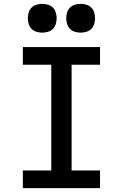

<svg xmlns="http://www.w3.org/2000/svg" viewBox="-20 -980 640 1000"><path d="M99 0V-92H247V-643H99V-735H501V-643H353V-92H501V0ZM400 -810Q385 -810 370 -814.5Q355 -819 344.5 -829.5Q334 -840 329.5 -855Q325 -870 325 -885Q325 -900 329.5 -915Q334 -930 344.5 -940.5Q355 -951 370 -955.5Q385 -960 400 -960Q415 -960 430 -955.5Q445 -951 455.5 -940.5Q466 -930 470.5 -915Q475 -900 475 -885Q475 -870 470.5 -855Q466 -840 455.5 -829.5Q445 -819 430 -814.5Q415 -810 400 -810ZM200 -810Q185 -810 170 -814.5Q155 -819 144.5 -829.5Q134 -840 129.5 -855Q125 -870 125 -885Q125 -900 129.5 -915Q134 -930 144.5 -940.5Q155 -951 170 -955.5Q185 -960 200 -960Q215 -960 230 -955.5Q245 -951 255.5 -940.5Q266 -930 270.5 -915Q275 -900 275 -885Q275 -870 270.5 -855Q266 -840 255.5 -829.5Q245 -819 230 -814.5Q215 -810 200 -810Z"/></svg>

Font: Iosevka Curly Slab SmBdEx
Style: Regular
Weight: 600
Width: 7
Monospace: yes
Designer: Belleve Invis
Foundry: Belleve Invis
Version: Version 11.1.0; ttfautohint (v1.8.3)